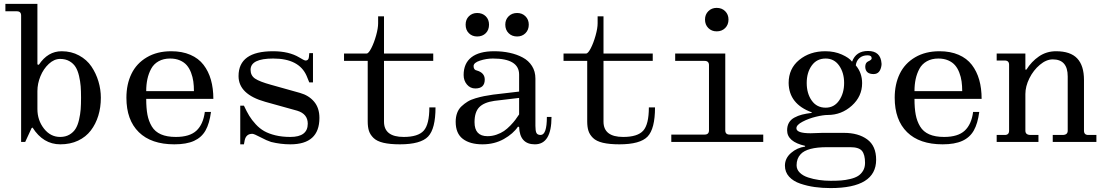

<svg xmlns="http://www.w3.org/2000/svg" viewBox="-20 -732 5699 990"><path d="M290 -25.9Q317.9 -25.9 338.1 -37.8Q358.4 -49.8 369.6 -67.9Q380.9 -85.9 387.5 -114.3Q394 -142.6 396 -168.2Q397.9 -193.8 397.9 -228Q397.9 -261.7 396 -287.1Q394 -312.5 387.5 -340.6Q380.9 -368.7 369.6 -386.7Q358.4 -404.8 338.1 -416.5Q317.9 -428.2 290 -428.2Q259.3 -428.2 231.7 -402.6Q204.1 -377 188.5 -338.9Q172.9 -300.8 172.9 -262.2V-169.9Q172.9 -112.3 206.5 -69.1Q240.2 -25.9 290 -25.9ZM88.9 0V-651.9Q88.9 -673.8 66.9 -673.8H7.8V-711.9H172.9V-399.9L180.2 -397.9Q226.6 -467.8 297.9 -467.8Q347.7 -467.8 387.7 -446Q427.7 -424.3 451.4 -389.2Q475.1 -354 487.5 -312.5Q500 -271 500 -228Q500 -178.2 486.8 -135.3Q473.6 -92.3 448.2 -59.1Q422.9 -25.9 382.6 -6.8Q342.3 12.2 291 12.2Q202.6 12.2 147.9 -74.2L143.1 -71.8L109.9 0Z M733.9 -262.2H980Q980 -289.1 976.8 -312Q973.6 -335 965.1 -357.4Q956.5 -379.9 943.1 -395.5Q929.7 -411.1 907.7 -420.7Q885.7 -430.2 856.9 -430.2Q822.8 -430.2 797.6 -416Q772.5 -401.9 759.3 -377.2Q746.1 -352.5 740 -324.2Q733.9 -295.9 733.9 -262.2ZM631.8 -228Q631.8 -297.9 658 -351.6Q684.1 -405.3 737.1 -436.5Q790 -467.8 862.8 -467.8Q918.9 -467.8 961.4 -449.5Q1003.9 -431.2 1029.5 -397.7Q1055.2 -364.3 1067.6 -320.3Q1080.1 -276.4 1080.1 -222.2H733.9Q733.9 -174.3 740.2 -140.6Q746.6 -106.9 762.9 -79.8Q779.3 -52.7 810.1 -39.3Q840.8 -25.9 886.7 -25.9Q958 -25.9 992.9 -58.3Q1027.8 -90.8 1036.1 -154.8H1067.9Q1060.1 -95.2 1039.8 -59.3Q1019.5 -23.4 980.5 -5.6Q941.4 12.2 878.9 12.2Q759.8 12.2 695.8 -50.5Q631.8 -113.3 631.8 -228Z M1210 -339.8Q1210 -467.8 1387.7 -467.8Q1469.7 -467.8 1522.9 -436Q1548.8 -419.9 1555.7 -419.9Q1571.3 -419.9 1572.8 -438L1574.7 -458H1593.8V-307.1H1574.7L1561 -340.8Q1522 -430.2 1388.7 -430.2Q1272 -430.2 1272 -372.1Q1272 -342.3 1295.2 -326.7Q1318.4 -311 1377 -294.9L1526.9 -252.9Q1572.3 -240.2 1599.6 -207.8Q1627 -175.3 1627 -124Q1627 12.2 1477.1 12.2Q1427.7 12.2 1377.9 0Q1356 -6.8 1323 -24.4Q1290 -42 1280.8 -42Q1249 -42 1241.7 -8.8L1237.8 12.2H1218.8V-187H1237.8Q1252 -156.7 1265.1 -135Q1278.3 -113.3 1298.6 -91.3Q1318.8 -69.3 1342.5 -55.9Q1366.2 -42.5 1400.4 -34.2Q1434.6 -25.9 1477.1 -25.9Q1566.9 -25.9 1566.9 -94.2Q1566.9 -144.5 1512.7 -161.1L1347.7 -207Q1210 -245.6 1210 -339.8Z M2042 12.2Q1990.7 12.2 1956.8 4.2Q1922.9 -3.9 1905.8 -20.8Q1888.7 -37.6 1882.3 -57.4Q1876 -77.1 1876 -106V-418H1753.9V-456.1H1870.6Q1880.4 -456.1 1894.5 -483.6Q1908.7 -511.2 1919.2 -548.8Q1929.7 -586.4 1929.7 -611.8V-647.9H1960V-456.1H2213.9V-418H1960V-105Q1960 -25.9 2061.5 -25.9Q2135.7 -25.9 2164.8 -58.3Q2193.8 -90.8 2193.8 -178.2H2225.6Q2225.6 -67.9 2187.3 -27.8Q2148.9 12.2 2042 12.2Z M2646.5 -665Q2672.4 -665 2689.5 -647.9Q2706.5 -630.9 2706.5 -605Q2706.5 -578.1 2689.5 -561Q2672.4 -543.9 2646.5 -543.9Q2619.6 -543.9 2602.5 -561Q2585.4 -578.1 2585.4 -605Q2585.4 -630.9 2602.5 -647.9Q2619.6 -665 2646.5 -665ZM2440.4 -665Q2467.8 -665 2484.9 -647.9Q2501.5 -631.3 2501.5 -605Q2501.5 -577.6 2484.9 -561Q2467.8 -543.9 2440.4 -543.9Q2414.6 -543.9 2397.5 -561Q2380.9 -577.6 2380.9 -605Q2380.9 -631.3 2397.5 -647.9Q2414.6 -665 2440.4 -665ZM2426.8 -102.1Q2426.8 -29.8 2493.7 -29.8Q2517.6 -29.8 2540 -37.6Q2562.5 -45.4 2578.6 -56.4Q2594.7 -67.4 2611.1 -84.2Q2627.4 -101.1 2636.7 -113.5Q2646 -126 2656.7 -142.1V-227.1L2528.8 -211.9Q2475.1 -204.1 2450.9 -179Q2426.8 -153.8 2426.8 -102.1ZM2430.7 -275.9Q2404.8 -275.9 2387.7 -296.1Q2370.6 -316.4 2370.6 -345.2Q2370.6 -405.3 2410.6 -436.5Q2450.7 -467.8 2527.8 -467.8Q2570.8 -467.8 2607.9 -459.7Q2645 -451.7 2675.3 -435.5Q2705.6 -419.4 2723.1 -391.6Q2740.7 -363.8 2740.7 -327.1V-83Q2740.7 -57.6 2745.8 -46.9Q2751 -36.1 2767.6 -36.1Q2799.8 -36.1 2799.8 -128.9H2823.7Q2823.7 12.2 2737.8 12.2Q2660.2 12.2 2656.7 -77.1L2650.9 -79.1Q2626.5 -42.5 2577.9 -15.1Q2529.3 12.2 2467.8 12.2Q2403.3 12.2 2366.5 -15.9Q2329.6 -43.9 2329.6 -104Q2329.6 -129.4 2337.2 -149.7Q2344.7 -169.9 2359.6 -183.8Q2374.5 -197.8 2391.1 -208Q2407.7 -218.3 2431.9 -225.3Q2456.1 -232.4 2475.8 -236.3Q2495.6 -240.2 2522.5 -244.1L2656.7 -259.8V-347.2Q2656.7 -430.2 2521.5 -430.2Q2487.8 -430.2 2454.8 -419.4Q2421.9 -408.7 2421.9 -391.1Q2421.9 -371.1 2439.5 -368.2Q2479.5 -356.4 2479.5 -321.8Q2479.5 -275.9 2430.7 -275.9Z M3173.8 12.2Q3122.6 12.2 3088.6 4.2Q3054.7 -3.9 3037.6 -20.8Q3020.5 -37.6 3014.2 -57.4Q3007.8 -77.1 3007.8 -106V-418H2885.7V-456.1H3002.4Q3012.2 -456.1 3026.4 -483.6Q3040.5 -511.2 3051 -548.8Q3061.5 -586.4 3061.5 -611.8V-647.9H3091.8V-456.1H3345.7V-418H3091.8V-105Q3091.8 -25.9 3193.4 -25.9Q3267.6 -25.9 3296.6 -58.3Q3325.7 -90.8 3325.7 -178.2H3357.4Q3357.4 -67.9 3319.1 -27.8Q3280.8 12.2 3173.8 12.2Z M3675.3 -570.3Q3649.4 -570.3 3632.3 -587.4Q3615.2 -604.5 3615.2 -631.3Q3615.2 -657.2 3632.3 -674.3Q3649.4 -691.4 3675.3 -691.4Q3702.1 -691.4 3719.2 -674.3Q3736.3 -657.2 3736.3 -631.3Q3736.3 -604.5 3719.2 -587.4Q3702.1 -570.3 3675.3 -570.3ZM3441.4 0V-38.1H3613.3Q3635.7 -38.1 3635.7 -60.1V-396Q3635.7 -418 3613.3 -418H3461.4V-456.1H3719.7V-60.1Q3719.7 -38.1 3741.7 -38.1H3915.5V0Z M4440.4 107.9Q4440.4 65.4 4424.6 46.1Q4408.7 26.9 4364.3 26.9H4244.6Q4141.6 26.9 4108.4 63Q4087.4 85.4 4087.4 120.1Q4087.4 142.1 4103.8 158.2Q4120.1 174.3 4147 183.1Q4173.8 191.9 4203.1 196Q4232.4 200.2 4263.2 200.2Q4293.5 200.2 4316.4 198.5Q4339.4 196.8 4364 190.9Q4388.7 185.1 4404.3 175.3Q4419.9 165.5 4430.2 148.4Q4440.4 131.3 4440.4 107.9ZM4237.3 -176.8Q4281.2 -176.8 4306.9 -214.1Q4332.5 -251.5 4332.5 -304.2Q4332.5 -356.9 4306.9 -393.6Q4281.2 -430.2 4237.3 -430.2Q4191.4 -430.2 4165.5 -394Q4139.6 -357.9 4139.6 -304.2Q4139.6 -250 4165.5 -213.4Q4191.4 -176.8 4237.3 -176.8ZM4248.5 -139.2Q4224.6 -139.2 4187.3 -130.1Q4149.9 -121.1 4118.2 -104.5Q4086.4 -87.9 4086.4 -70.8Q4086.4 -44.9 4159.7 -44.9L4220.2 -46.9H4331.5Q4405.8 -46.9 4451.7 -13.2Q4497.6 20.5 4497.6 91.8Q4497.6 237.8 4262.2 237.8Q4219.2 237.8 4180.9 232.4Q4142.6 227.1 4106.4 214.8Q4070.3 202.6 4048.8 179Q4027.3 155.3 4027.3 122.1Q4027.3 84 4058.8 56.6Q4090.3 29.3 4131.3 23.9V20Q4038.6 -1 4038.6 -60.1Q4038.6 -83 4048.1 -99.4Q4057.6 -115.7 4076.2 -125.7Q4094.7 -135.7 4115.7 -141.1Q4136.7 -146.5 4165.5 -149.9V-152.8Q4047.9 -195.8 4046.4 -304.2Q4046.4 -378.4 4101.1 -423.1Q4155.8 -467.8 4235.4 -467.8Q4282.7 -467.8 4320.6 -450.9Q4358.4 -434.1 4373.5 -414.1Q4393.6 -469.2 4455.6 -469.2Q4521 -469.2 4525.4 -404.8V-397Q4519.5 -350.1 4484.4 -350.1Q4442.9 -350.1 4441.4 -387.2Q4441.4 -409.2 4457.5 -416Q4474.6 -423.3 4474.6 -431.2Q4474.6 -446.8 4453.6 -446.8Q4427.7 -446.8 4411.6 -432.6Q4395.5 -418.5 4392.6 -395Q4425.3 -356.4 4425.3 -303.2Q4425.3 -234.9 4372.1 -187Q4318.8 -139.2 4248.5 -139.2Z M4695.3 -262.2H4941.4Q4941.4 -289.1 4938.2 -312Q4935.1 -335 4926.5 -357.4Q4918 -379.9 4904.5 -395.5Q4891.1 -411.1 4869.1 -420.7Q4847.2 -430.2 4818.4 -430.2Q4784.2 -430.2 4759 -416Q4733.9 -401.9 4720.7 -377.2Q4707.5 -352.5 4701.4 -324.2Q4695.3 -295.9 4695.3 -262.2ZM4593.3 -228Q4593.3 -297.9 4619.4 -351.6Q4645.5 -405.3 4698.5 -436.5Q4751.5 -467.8 4824.2 -467.8Q4880.4 -467.8 4922.9 -449.5Q4965.3 -431.2 4991 -397.7Q5016.6 -364.3 5029.1 -320.3Q5041.5 -276.4 5041.5 -222.2H4695.3Q4695.3 -174.3 4701.7 -140.6Q4708 -106.9 4724.4 -79.8Q4740.7 -52.7 4771.5 -39.3Q4802.2 -25.9 4848.1 -25.9Q4919.4 -25.9 4954.3 -58.3Q4989.3 -90.8 4997.6 -154.8H5029.3Q5021.5 -95.2 5001.2 -59.3Q4981 -23.4 4941.9 -5.6Q4902.8 12.2 4840.3 12.2Q4721.2 12.2 4657.2 -50.5Q4593.3 -113.3 4593.3 -228Z M5425.3 -467.8Q5499.5 -467.8 5534.4 -430.7Q5569.3 -393.6 5569.3 -319.8V-58.1Q5569.3 -36.1 5591.3 -36.1H5633.3V0H5408.2V-36.1H5458.5Q5485.4 -36.1 5485.4 -58.1V-337.9Q5485.4 -425.8 5408.2 -425.8Q5375 -425.8 5341.8 -397.9Q5308.6 -370.1 5287.8 -328.4Q5267.1 -286.6 5267.1 -247.1V-58.1Q5267.1 -36.1 5294.4 -36.1H5334.5V0H5119.1V-36.1H5161.1Q5183.1 -36.1 5183.1 -58.1V-397.9Q5183.1 -419.9 5161.1 -419.9H5119.1V-456.1H5267.1V-373H5272.5Q5298.3 -414.6 5337.2 -441.2Q5376 -467.8 5425.3 -467.8Z"/></svg>

Font: New Heterodox Mono
Style: Book
Weight: 400
Designer: Hao Chi Kiang <hello@hckiang.com>, Alexey Kryukov <alexios@thessalonica.org.ru>
Version: Version 0.0.3